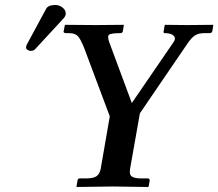

<svg xmlns="http://www.w3.org/2000/svg" viewBox="-20 -745 871 766"><path d="M381.8 -71.8 418 -280.8 315.9 -553.2Q299.8 -593.3 288.3 -603Q276.9 -612.8 254.9 -612.8H244.1Q239.3 -612.8 236.1 -614.5Q232.9 -616.2 233.9 -620.1L238.8 -645L241.2 -646Q350.1 -645 362.8 -645L472.2 -646L474.1 -645L470.2 -621.1Q468.3 -613.3 461.9 -612.8Q423.8 -612.8 415.5 -606.9Q407.2 -601.1 416 -576.2L505.9 -334L671.9 -576.2Q683.1 -591.3 673.1 -602.1Q663.1 -612.8 637.2 -612.8Q631.3 -612.8 632.8 -620.1L637.2 -645L639.2 -646Q715.3 -645 726.1 -645L829.1 -646L831.1 -645L827.1 -621.1Q826.2 -613.3 815.9 -612.8H795.9Q773.9 -612.8 760 -605Q746.1 -597.2 730 -574.2L538.1 -293L499 -71.8Q495.1 -48.8 505.6 -41Q516.1 -33.2 544.9 -33.2H569.8Q577.6 -33.2 577.1 -23.9L573.2 -1L569.8 1Q465.8 -1 429.2 -1L285.2 1V-1L289.1 -23.9Q290 -32.7 296.9 -33.2H323.2Q352.1 -33.2 365 -42Q377.9 -50.8 381.8 -71.8ZM201.2 -725.1Q216.3 -725.1 229.2 -715.1Q242.2 -705.1 242.2 -691.9V-688Q240.2 -678.2 232.9 -670.9L120.1 -548.8Q114.3 -542 102.1 -542Q96.2 -542 90.1 -545.9Q84 -549.8 84 -555.2Q84 -561 86.9 -566.9L164.1 -710Q172.4 -725.1 201.2 -725.1Z"/></svg>

Font: Linux Libertine
Style: Semibold Italic
Weight: 600
Italic angle: -11.5°
Designer: Philipp H. Poll
Foundry: Philipp H. Poll
Version: Version 5.1.2 ; ttfautohint (v0.9)